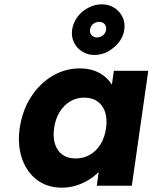

<svg xmlns="http://www.w3.org/2000/svg" viewBox="-20 -858 705 887"><path d="M266 9Q199 9 151.5 -26.5Q104 -62 82 -124.5Q60 -187 71 -266Q83 -347 122.5 -409Q162 -471 221 -506.5Q280 -542 349 -542Q387 -542 417 -531Q447 -520 468.5 -500.5Q490 -481 503 -455.5Q516 -430 520 -401L488 -405L506 -531H665L589 0H427L445 -128L481 -129Q469 -101 447.5 -76Q426 -51 397.5 -32Q369 -13 335.5 -2Q302 9 266 9ZM329 -126Q366 -126 395.5 -143Q425 -160 444.5 -191.5Q464 -223 470 -266Q476 -309 465.5 -340.5Q455 -372 430.5 -389.5Q406 -407 369 -407Q333 -407 304 -389.5Q275 -372 255.5 -340.5Q236 -309 230 -266Q224 -223 234.5 -191.5Q245 -160 269 -143Q293 -126 329 -126ZM416 -604Q385 -604 359.5 -620Q334 -636 321.5 -662.5Q309 -689 313 -720Q318 -753 337.5 -779.5Q357 -806 387.5 -822Q418 -838 450 -838Q483 -838 508 -822Q533 -806 546 -779.5Q559 -753 554 -720Q550 -689 529 -662.5Q508 -636 478.5 -620Q449 -604 416 -604ZM428 -685Q444 -685 456 -695Q468 -705 470 -720Q472 -737 463 -747Q454 -757 438 -757Q422 -757 410 -747Q398 -737 396 -721Q394 -705 403.5 -695Q413 -685 428 -685Z"/></svg>

Font: Lexend
Style: Bold Italic
Weight: 700
Italic angle: -8.13011°
Designer: Bonnie Shaver-Troup, Thomas Jockin
Foundry: Lexend
Version: Version 1.007